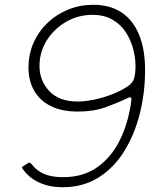

<svg xmlns="http://www.w3.org/2000/svg" viewBox="-20 -772 681 802"><path d="M242 10Q210 10 184 4Q158 -2 137.5 -12.5Q117 -23 101.5 -36.5Q86 -50 75 -66Q69 -73 74 -76L98 -91Q105 -96 112 -86Q133 -59 164 -45.5Q195 -32 244 -32Q328 -32 387 -74Q446 -116 481 -187.5Q516 -259 528 -347Q530 -362 527 -364.5Q524 -367 517 -364Q473 -343 422 -324.5Q371 -306 306 -306Q237 -306 191 -329.5Q145 -353 122 -394.5Q99 -436 99 -489Q99 -546 120.5 -594Q142 -642 179.5 -677.5Q217 -713 266 -732.5Q315 -752 370 -752Q439 -752 487 -720.5Q535 -689 560.5 -628Q586 -567 586 -479Q586 -385 564 -297.5Q542 -210 499 -140.5Q456 -71 391.5 -30.5Q327 10 242 10ZM303 -348Q336 -348 374 -356Q412 -364 448 -378Q484 -392 510 -409Q533 -423 539.5 -442.5Q546 -462 546 -496Q546 -531 536 -568.5Q526 -606 505 -638Q484 -670 449.5 -690Q415 -710 366 -710Q307 -710 256.5 -681Q206 -652 175.5 -603.5Q145 -555 145 -496Q145 -435 186 -391.5Q227 -348 303 -348Z"/></svg>

Font: Libre Franklin Thin Thin
Style: Italic
Weight: 250
Italic angle: -8°
Version: Version 3.000